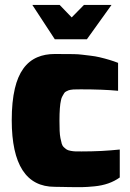

<svg xmlns="http://www.w3.org/2000/svg" viewBox="-20 -756 530 782"><path d="M334 -596.2H203.1L111.8 -735.8H223.1L272 -685.1L321.8 -735.8H434.1ZM312 6.3H296.9L259.8 5.9Q244.1 5.9 235.4 5.4L203.1 4.9Q28.3 4.9 27.8 -266.1Q27.8 -341.8 40.5 -395.5Q63.5 -493.7 132.3 -522.9Q163.1 -536.1 203.1 -536.1Q259.8 -536.1 279.8 -535.6Q299.8 -535.2 313.2 -533.4Q326.7 -531.7 347.7 -529.3Q368.7 -526.9 385.3 -522.9Q428.7 -512.7 460.9 -500V-386.2Q399.4 -392.1 309.1 -392.1Q285.6 -392.1 278.3 -391.6L274.9 -391.1Q265.1 -390.1 261.2 -388.7L259.3 -388.2Q255.9 -386.7 249.8 -383.8Q243.7 -380.9 241.2 -376.2Q238.8 -371.6 234.4 -364.5Q230 -357.4 228.5 -348.1Q222.2 -322.8 222.2 -264.2Q222.2 -240.7 222.9 -223.6Q223.6 -206.5 226.1 -193.8Q228.5 -181.2 231 -172.9L231.4 -170.9Q233.9 -162.1 240.5 -156Q247.1 -149.9 252.2 -146.7Q257.3 -143.6 268.1 -141.6Q278.8 -139.6 287.4 -139.4Q295.9 -139.2 312 -139.2Q353 -139.2 392.1 -141.1L400.4 -141.6Q428.7 -143.1 467.8 -147V-33.2Q446.8 -18.1 420.9 -9Q395 0 365 2.9Q335 5.9 312 6.3Z"/></svg>

Font: Squarion Black
Style: Regular
Weight: 900
Designer: Natanael Gama
Version: Version 1.00;September 12, 2019;FontCreator 11.5.0.2425 64-b